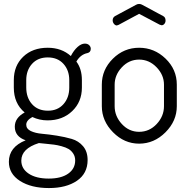

<svg xmlns="http://www.w3.org/2000/svg" viewBox="-20 -721 960 973"><path d="M221 -111Q180 -111 144 -128Q113 -111 113 -89Q113 -68 136 -57Q159 -46 193.5 -43Q228 -40 268.5 -33.5Q309 -27 343.5 -17Q378 -7 401 20Q424 47 424 90Q424 158 370 195Q316 232 228 232Q138 232 81.5 196Q25 160 25 99Q25 24 110 -10Q55 -29 55 -79Q55 -124 105 -151Q50 -197 50 -277V-315Q50 -388 97.5 -433.5Q145 -479 222 -479Q292 -479 339 -437Q354 -466 373 -483Q392 -500 410 -500Q424 -500 432 -492Q440 -484 440 -474Q440 -456 423 -452Q388 -445 367 -409Q395 -372 395 -315V-277Q395 -205 346 -158Q297 -111 221 -111ZM331 -277V-315Q331 -365 301.5 -397.5Q272 -430 222 -430Q172 -430 142.5 -397.5Q113 -365 113 -315V-278Q113 -226 142.5 -193Q172 -160 223 -160Q272 -160 301.5 -193Q331 -226 331 -277ZM361 92Q361 72 351 57Q341 42 327.5 34Q314 26 292 20Q270 14 253.5 12Q237 10 212 7.5Q187 5 177 4Q88 32 88 93Q88 134 125.5 159Q163 184 227 184Q290 184 325.5 159Q361 134 361 92Z M685 -651 581 -595 572 -592Q564 -592 557.5 -600Q551 -608 551 -618Q551 -633 564 -640L668 -696Q676 -701 685 -701Q694 -701 702 -696L806 -640Q819 -634 819 -617Q819 -607 813 -600Q807 -593 799 -593Q798 -593 789 -596ZM876 -292V-183Q876 -108 818.5 -50.5Q761 7 685 7Q610 7 553 -50.5Q496 -108 496 -183V-292Q496 -368 552 -423.5Q608 -479 685 -479Q762 -479 819 -424Q876 -369 876 -292ZM811 -183V-292Q811 -341 773.5 -380Q736 -419 685 -419Q634 -419 597.5 -380Q561 -341 561 -292V-183Q561 -132 597.5 -92.5Q634 -53 685 -53Q737 -53 774 -92.5Q811 -132 811 -183Z"/></svg>

Font: Dosis
Style: Book
Weight: 400
Designer: EdgarTolentino, PabloImpallari, IginoMarini
Foundry: EdgarTolentino, PabloImpallari, IginoMarini
Version: Version 1.007